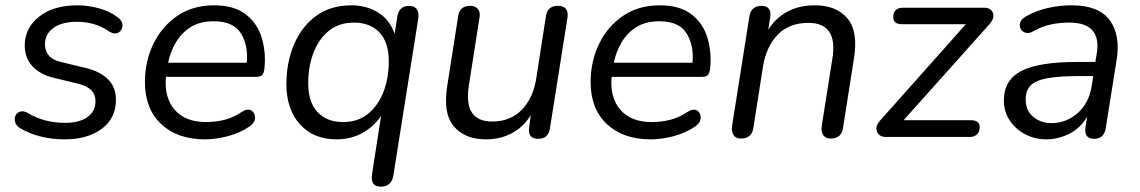

<svg xmlns="http://www.w3.org/2000/svg" viewBox="-20 -515 4285 722"><path d="M223 9Q175 9 131.5 -2Q88 -13 56 -33Q41 -42 37 -55.5Q33 -69 38.5 -80.5Q44 -92 56.5 -95.5Q69 -99 85 -90Q116 -71 151.5 -62Q187 -53 224 -53Q278 -53 308.5 -74.5Q339 -96 339 -135Q339 -185 274 -200L180 -223Q130 -235 101.5 -266.5Q73 -298 73 -344Q73 -409 126.5 -452Q180 -495 272 -495Q312 -495 353 -483.5Q394 -472 421 -451Q441 -437 440.5 -419Q440 -401 425.5 -392.5Q411 -384 390 -397Q339 -433 269 -433Q213 -433 181 -410Q149 -387 149 -348Q149 -324 163.5 -306.5Q178 -289 209 -282L304 -259Q357 -246 386.5 -216.5Q416 -187 416 -140Q416 -70 362.5 -30.5Q309 9 223 9Z M751 9Q647 9 586 -48.5Q525 -106 525 -206Q525 -285 557 -350.5Q589 -416 647 -455.5Q705 -495 785 -495Q861 -495 905 -460.5Q949 -426 965 -370.5Q981 -315 974 -254Q971 -237 964.5 -231.5Q958 -226 943 -226H604Q597 -148 637 -102Q677 -56 755 -56Q791 -56 824.5 -64.5Q858 -73 889 -94Q911 -108 925 -99.5Q939 -91 939 -72.5Q939 -54 919 -40Q885 -16 839 -3.5Q793 9 751 9ZM784 -435Q731 -435 696 -412.5Q661 -390 640.5 -354Q620 -318 612 -279H908Q914 -345 885.5 -390Q857 -435 784 -435Z M1412 187Q1372 187 1379 140L1413 -79Q1385 -38 1342 -14.5Q1299 9 1245 9Q1160 9 1108.5 -47Q1057 -103 1057 -199Q1057 -280 1085.5 -347.5Q1114 -415 1168.5 -455Q1223 -495 1302 -495Q1357 -495 1401 -468.5Q1445 -442 1464 -388L1474 -453Q1481 -493 1519 -493Q1538 -493 1547 -480.5Q1556 -468 1553 -446L1459 146Q1452 187 1412 187ZM1270 -56Q1326 -56 1364 -87Q1402 -118 1422 -169.5Q1442 -221 1442 -284Q1442 -356 1407 -393Q1372 -430 1311 -430Q1255 -430 1217 -399.5Q1179 -369 1159 -317Q1139 -265 1139 -202Q1139 -131 1174 -93.5Q1209 -56 1270 -56Z M1807 9Q1728 9 1686.5 -40Q1645 -89 1662 -193L1703 -455Q1709 -493 1748 -493Q1768 -493 1777.5 -481Q1787 -469 1783 -448L1743 -193Q1722 -58 1831 -58Q1900 -58 1943 -103Q1986 -148 1997 -223L2033 -455Q2039 -493 2078 -493Q2120 -493 2114 -449L2048 -32Q2042 7 2004 7Q1963 7 1970 -37L1976 -82Q1949 -38 1905.5 -14.5Q1862 9 1807 9Z M2427 9Q2323 9 2262 -48.5Q2201 -106 2201 -206Q2201 -285 2233 -350.5Q2265 -416 2323 -455.5Q2381 -495 2461 -495Q2537 -495 2581 -460.5Q2625 -426 2641 -370.5Q2657 -315 2650 -254Q2647 -237 2640.5 -231.5Q2634 -226 2619 -226H2280Q2273 -148 2313 -102Q2353 -56 2431 -56Q2467 -56 2500.5 -64.5Q2534 -73 2565 -94Q2587 -108 2601 -99.5Q2615 -91 2615 -72.5Q2615 -54 2595 -40Q2561 -16 2515 -3.5Q2469 9 2427 9ZM2460 -435Q2407 -435 2372 -412.5Q2337 -390 2316.5 -354Q2296 -318 2288 -279H2584Q2590 -345 2561.5 -390Q2533 -435 2460 -435Z M2766 6Q2747 6 2738.5 -7Q2730 -20 2733 -42L2798 -453Q2804 -493 2845 -493Q2863 -493 2871.5 -481.5Q2880 -470 2876 -448L2869 -403Q2896 -447 2940.5 -471Q2985 -495 3044 -495Q3125 -495 3166.5 -446Q3208 -397 3191 -294L3150 -33Q3144 6 3104 6Q3085 6 3076 -6.5Q3067 -19 3070 -41L3110 -294Q3132 -429 3020 -429Q2947 -429 2904 -384Q2861 -339 2849 -264L2813 -34Q2807 6 2766 6Z M3312 0Q3286 0 3278 -19.5Q3270 -39 3289 -61L3612 -424H3372Q3339 -424 3339 -450Q3339 -486 3376 -486H3680Q3707 -486 3714 -466Q3721 -446 3699 -422L3378 -63H3630Q3664 -63 3664 -37Q3664 -20 3654 -10Q3644 0 3627 0Z M3914 9Q3872 9 3835.5 -10Q3799 -29 3777 -62Q3755 -95 3755 -137Q3755 -214 3820.5 -248Q3886 -282 4030 -282H4099L4104 -312Q4114 -369 4089 -399.5Q4064 -430 4001 -430Q3965 -430 3931.5 -423Q3898 -416 3865 -397Q3849 -388 3836 -392Q3823 -396 3817.5 -407.5Q3812 -419 3817 -432Q3822 -445 3841 -455Q3879 -476 3923 -485.5Q3967 -495 4010 -495Q4112 -495 4153 -439Q4194 -383 4179 -290L4138 -33Q4132 7 4094 7Q4055 7 4062 -39L4068 -76Q4043 -33 4001 -12Q3959 9 3914 9ZM3934 -52Q3988 -52 4031 -88.5Q4074 -125 4085 -190L4091 -229H4041Q3964 -229 3919.5 -221Q3875 -213 3856 -194Q3837 -175 3837 -142Q3837 -98 3866 -75Q3895 -52 3934 -52Z"/></svg>

Font: Nunito
Style: Italic
Weight: 400
Italic angle: -9°
Designer: Vernon Adams
Foundry: Vernon Adams
Version: Version 3.601; ttfautohint (v1.8.2.53-6de2)